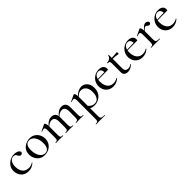

<svg xmlns="http://www.w3.org/2000/svg" viewBox="314 -1825 3470 3470"><g transform="rotate(-45 2049.0 -90.0)"><path d="M232 12Q163 12 119.5 -17.5Q76 -47 55.5 -92.5Q35 -138 35 -185Q35 -235 55 -274Q75 -313 107.5 -340Q140 -367 180 -381Q220 -395 259 -395Q287 -395 314.5 -387Q342 -379 360 -364.5Q378 -350 378 -330Q378 -316 367.5 -304.5Q357 -293 337 -293Q318 -293 306 -304Q294 -315 287 -332Q278 -352 265 -363.5Q252 -375 224 -375Q171 -375 141.5 -331Q112 -287 112 -216Q112 -166 129 -122.5Q146 -79 182 -53Q218 -27 276 -27Q304 -27 328.5 -34.5Q353 -42 376 -58Q379 -60 382.5 -56Q386 -52 383 -50Q349 -19 313 -3.5Q277 12 232 12Z M642 13Q581 13 536.5 -16Q492 -45 468 -93.5Q444 -142 444 -198Q444 -250 463.5 -288Q483 -326 515 -350.5Q547 -375 585 -387Q623 -399 660 -399Q722 -399 766 -369Q810 -339 833.5 -292Q857 -245 857 -193Q857 -130 827 -83.5Q797 -37 748.5 -12Q700 13 642 13ZM671 -6Q720 -6 747.5 -44.5Q775 -83 775 -162Q775 -229 755 -277.5Q735 -326 701.5 -352.5Q668 -379 626 -379Q577 -379 550.5 -341.5Q524 -304 524 -231Q524 -168 543 -116.5Q562 -65 595 -35.5Q628 -6 671 -6Z M1450 0Q1448 0 1448 -6Q1448 -12 1450 -12Q1487 -12 1499 -25.5Q1511 -39 1511 -81V-235Q1511 -349 1428 -349Q1394 -349 1360 -328Q1326 -307 1302 -272L1298 -284Q1338 -340 1380 -368.5Q1422 -397 1469 -397Q1521 -397 1549.5 -367Q1578 -337 1578 -274V-81Q1578 -39 1589.5 -25.5Q1601 -12 1638 -12Q1642 -12 1642 -6Q1642 0 1638 0Q1620 0 1595.5 -1Q1571 -2 1544 -2Q1518 -2 1493.5 -1Q1469 0 1450 0ZM1191 0Q1188 0 1188 -6Q1188 -12 1191 -12Q1227 -12 1239 -25.5Q1251 -39 1251 -81V-235Q1251 -349 1169 -349Q1134 -349 1100.5 -328Q1067 -307 1043 -272L1039 -284Q1079 -340 1121 -368.5Q1163 -397 1209 -397Q1261 -397 1290 -367.5Q1319 -338 1319 -279V-81Q1319 -39 1330.5 -25.5Q1342 -12 1379 -12Q1382 -12 1382 -6Q1382 0 1379 0Q1360 0 1336 -1Q1312 -2 1285 -2Q1258 -2 1233.5 -1Q1209 0 1191 0ZM934 0Q931 0 931 -6Q931 -12 934 -12Q970 -12 981.5 -25.5Q993 -39 993 -81V-276Q993 -308 985.5 -323Q978 -338 960 -338Q950 -338 937 -334.5Q924 -331 907 -324Q903 -322 901 -327.5Q899 -333 902 -335L1025 -394Q1029 -395 1031 -395Q1040 -395 1051 -373Q1062 -351 1062 -310V-81Q1062 -39 1073.5 -25.5Q1085 -12 1122 -12Q1125 -12 1125 -6Q1125 0 1122 0Q1103 0 1079 -1Q1055 -2 1028 -2Q1001 -2 976.5 -1Q952 0 934 0Z M1689 275Q1686 275 1686 269Q1686 263 1689 263Q1727 263 1738.5 250Q1750 237 1750 194V-274Q1750 -308 1742.5 -323.5Q1735 -339 1715 -339Q1706 -339 1693 -335.5Q1680 -332 1664 -324Q1660 -323 1657.5 -328.5Q1655 -334 1658 -335L1778 -393Q1781 -395 1785 -395Q1798 -395 1808 -372Q1818 -349 1818 -304V194Q1818 222 1825 237Q1832 252 1852.5 257.5Q1873 263 1914 263Q1917 263 1917 269Q1917 275 1914 275Q1887 275 1854 274Q1821 273 1784 273Q1757 273 1732 274Q1707 275 1689 275ZM1917 13Q1879 13 1850.5 5Q1822 -3 1785 -25L1806 -82Q1832 -51 1862.5 -30Q1893 -9 1944 -9Q1994 -9 2026.5 -53.5Q2059 -98 2059 -184Q2059 -269 2021 -312.5Q1983 -356 1930 -356Q1888 -356 1856.5 -333Q1825 -310 1795 -277L1786 -286Q1837 -345 1884 -372Q1931 -399 1979 -399Q2021 -399 2056 -377.5Q2091 -356 2112.5 -315Q2134 -274 2134 -215Q2134 -153 2113.5 -109.5Q2093 -66 2059.5 -39Q2026 -12 1989 0.5Q1952 13 1917 13Z M2397 12Q2335 12 2291.5 -15.5Q2248 -43 2226.5 -87Q2205 -131 2205 -180Q2205 -241 2234 -289.5Q2263 -338 2312.5 -366.5Q2362 -395 2424 -395Q2481 -395 2511.5 -368.5Q2542 -342 2542 -296Q2542 -285 2540 -278Q2538 -271 2531 -271H2460Q2464 -319 2445 -347Q2426 -375 2389 -375Q2338 -375 2310 -333Q2282 -291 2282 -220Q2282 -164 2300 -120.5Q2318 -77 2353 -52.5Q2388 -28 2437 -28Q2463 -28 2490 -35.5Q2517 -43 2540 -59Q2542 -61 2545.5 -56.5Q2549 -52 2547 -49Q2511 -16 2474 -2Q2437 12 2397 12ZM2259 -269 2258 -284 2483 -289V-271Z M2768 12Q2744 12 2721 4.5Q2698 -3 2683.5 -22Q2669 -41 2669 -73V-304Q2669 -327 2665 -339Q2661 -351 2650 -355Q2639 -359 2617 -359Q2614 -359 2614 -366.5Q2614 -374 2617 -374Q2661 -375 2688.5 -395.5Q2716 -416 2723 -452Q2724 -455 2731 -455Q2738 -455 2738 -452V-107Q2738 -66 2758.5 -47Q2779 -28 2815 -28Q2840 -28 2860.5 -37Q2881 -46 2894 -56Q2898 -59 2901.5 -54.5Q2905 -50 2901 -47Q2864 -16 2833 -2Q2802 12 2768 12ZM2871 -337Q2831 -346 2794 -349Q2757 -352 2716 -352V-375Q2756 -375 2793.5 -378Q2831 -381 2874 -385Q2877 -385 2879 -378Q2881 -371 2881 -362Q2881 -354 2878 -345Q2875 -336 2871 -337Z M3146 12Q3084 12 3040.5 -15.5Q2997 -43 2975.5 -87Q2954 -131 2954 -180Q2954 -241 2983 -289.5Q3012 -338 3061.5 -366.5Q3111 -395 3173 -395Q3230 -395 3260.5 -368.5Q3291 -342 3291 -296Q3291 -285 3289 -278Q3287 -271 3280 -271H3209Q3213 -319 3194 -347Q3175 -375 3138 -375Q3087 -375 3059 -333Q3031 -291 3031 -220Q3031 -164 3049 -120.5Q3067 -77 3102 -52.5Q3137 -28 3186 -28Q3212 -28 3239 -35.5Q3266 -43 3289 -59Q3291 -61 3294.5 -56.5Q3298 -52 3296 -49Q3260 -16 3223 -2Q3186 12 3146 12ZM3008 -269 3007 -284 3232 -289V-271Z M3479 -271 3473 -282Q3511 -328 3536 -352Q3561 -376 3579 -385.5Q3597 -395 3613 -395Q3634 -395 3655 -382Q3676 -369 3676 -349Q3676 -334 3666 -323.5Q3656 -313 3639 -313Q3623 -313 3613.5 -322Q3604 -331 3594.5 -339.5Q3585 -348 3569 -348Q3561 -348 3551 -343Q3541 -338 3524.5 -321.5Q3508 -305 3479 -271ZM3373 0Q3370 0 3370 -6Q3370 -12 3373 -12Q3409 -12 3420.5 -25.5Q3432 -39 3432 -81V-276Q3432 -308 3424.5 -323Q3417 -338 3399 -338Q3389 -338 3376 -334.5Q3363 -331 3346 -324Q3342 -322 3340 -327.5Q3338 -333 3341 -335L3464 -394Q3468 -395 3470 -395Q3479 -395 3490 -373Q3501 -351 3501 -310V-81Q3501 -53 3508.5 -38Q3516 -23 3536.5 -17.5Q3557 -12 3596 -12Q3599 -12 3599 -6Q3599 0 3596 0Q3570 0 3537 -1Q3504 -2 3467 -2Q3440 -2 3415.5 -1Q3391 0 3373 0Z M3914 12Q3852 12 3808.5 -15.5Q3765 -43 3743.5 -87Q3722 -131 3722 -180Q3722 -241 3751 -289.5Q3780 -338 3829.5 -366.5Q3879 -395 3941 -395Q3998 -395 4028.5 -368.5Q4059 -342 4059 -296Q4059 -285 4057 -278Q4055 -271 4048 -271H3977Q3981 -319 3962 -347Q3943 -375 3906 -375Q3855 -375 3827 -333Q3799 -291 3799 -220Q3799 -164 3817 -120.5Q3835 -77 3870 -52.5Q3905 -28 3954 -28Q3980 -28 4007 -35.5Q4034 -43 4057 -59Q4059 -61 4062.5 -56.5Q4066 -52 4064 -49Q4028 -16 3991 -2Q3954 12 3914 12ZM3776 -269 3775 -284 4000 -289V-271Z"/></g></svg>

Font: Cormorant Light Medium
Style: Regular
Weight: 500
Version: Version 4.000